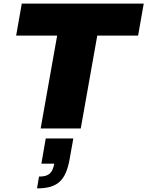

<svg xmlns="http://www.w3.org/2000/svg" viewBox="-20 -708 812 1058"><path d="M204 0H425L516 -512H741L772 -688H100L69 -512H295ZM184 330C296 330 343 288 364 167L384 55H232L208 194H279C269 247 248 265 195 265Z"/></svg>

Font: Archivo Black
Style: Italic
Weight: 900
Italic angle: -10°
Designer: Hector Gatti
Foundry: Omnibus-Type
Version: Version 2.001